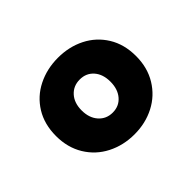

<svg xmlns="http://www.w3.org/2000/svg" viewBox="-88 -595 636 636"><g transform="rotate(-45 230.5 -276.5)"><path d="M43 -277Q43 -332 68 -372.5Q93 -413 136 -434.5Q179 -456 231 -456Q283 -456 325.5 -434.5Q368 -413 393 -372.5Q418 -332 418 -277Q418 -223 393 -182Q368 -141 325.5 -119Q283 -97 231 -97Q179 -97 136 -119Q93 -141 68 -182Q43 -223 43 -277ZM298 -277Q298 -312 279.5 -333Q261 -354 231 -354Q201 -354 182 -333Q163 -312 163 -277Q163 -242 182 -220.5Q201 -199 231 -199Q261 -199 279.5 -220.5Q298 -242 298 -277Z"/></g></svg>

Font: Biryani ExtraBold
Style: Regular
Weight: 800
Designer: Dan Reynolds and Mathieu Reguer
Foundry: Dan Reynolds and Mathieu Reguer
Version: Version 1.004; ttfautohint (v1.1) -l 5 -r 5 -G 72 -x 0 -D la